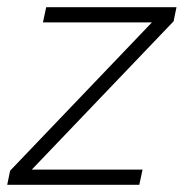

<svg xmlns="http://www.w3.org/2000/svg" viewBox="-40 -512 509 532"><path d="M-20 0 -12 -39 381 -450H79L88 -492H449L441 -453L48 -42H355L346 0Z"/></svg>

Font: Red Hat Display
Style: Italic
Weight: 300
Italic angle: -12°
Designer: Pentagram, MCKL
Foundry: Pentagram, MCKL
Version: Version 1.023